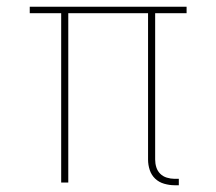

<svg xmlns="http://www.w3.org/2000/svg" viewBox="-20 -540 640 568"><path d="M509 8H496Q481 8 465.5 3.5Q450 -1 439 -11.5Q428 -22 423 -37Q418 -52 418 -68V-501H182V0H161V-501H68V-520H532V-501H439V-68Q439 -56 442.5 -45Q446 -34 454 -26Q462 -18 473.5 -14.5Q485 -11 496 -11H509Z"/></svg>

Font: Iosevka Aile Thin
Style: Regular
Weight: 100
Designer: Belleve Invis
Foundry: Belleve Invis
Version: Version 31.1.0; ttfautohint (v1.8.4)